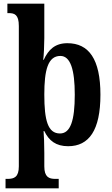

<svg xmlns="http://www.w3.org/2000/svg" viewBox="-20 -780 604 1040"><path d="M10 240H298V189H280C245 189 220 179 220 121V49C220 4 218 -50 216 -70H220C245 -18 283 12 349 12C462 12 524 -74 524 -267C524 -460 461 -546 345 -546C278 -546 242 -511 217 -456H214C217 -473 220 -535 220 -573V-760H20V-709H27C59 -709 82 -701 82 -639V121C82 179 57 189 21 189H10ZM305 -57C239 -57 220 -128 220 -268C220 -399 239 -477 307 -477C362 -477 385 -402 385 -267C385 -128 362 -57 305 -57Z"/></svg>

Font: Noto Serif Devanagari Condensed
Style: Bold
Weight: 700
Width: 3
Designer: Universal Thirst, Indian Type Foundry and the Monotype Design Team
Foundry: Monotype Imaging Inc.
Version: Version 2.004